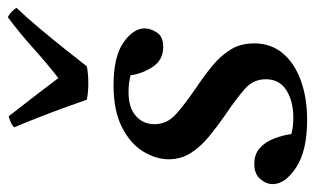

<svg xmlns="http://www.w3.org/2000/svg" viewBox="-178 -611 799 487"><g transform="rotate(-90 221.5 -367.5)"><path d="M161 12Q82 12 40 -16Q-2 -44 -2 -75Q-2 -92 11 -107Q24 -122 49 -122Q74 -122 89.5 -108Q105 -94 113.5 -72Q122 -50 125 -28Q136 -25 146.5 -24Q157 -23 167 -23Q208 -23 236 -40.5Q264 -58 264 -93Q264 -124 240 -145.5Q216 -167 170 -198Q143 -217 118 -237.5Q93 -258 77 -283Q61 -308 61 -339Q61 -371 80.5 -403.5Q100 -436 142 -457.5Q184 -479 249 -479Q321 -479 357 -454Q393 -429 393 -400Q393 -385 382.5 -369Q372 -353 346 -353Q313 -353 295.5 -379.5Q278 -406 274 -436Q253 -441 232 -441Q192 -441 171 -422.5Q150 -404 150 -375Q150 -344 174.5 -321.5Q199 -299 246 -267Q273 -249 298 -228.5Q323 -208 339 -182.5Q355 -157 355 -122Q355 -80 330 -50Q305 -20 261 -4Q217 12 161 12ZM142 -731Q148 -737 155.5 -740Q163 -743 170 -745Q195 -713 220.5 -680Q246 -647 267 -619Q303 -647 342 -682Q381 -717 421 -747Q427 -745 434.5 -738Q442 -731 445 -725Q421 -700 393 -666.5Q365 -633 339.5 -601Q314 -569 297 -547Q280 -543 254 -543Q228 -543 212 -547Q203 -573 191 -606Q179 -639 166 -672Q153 -705 142 -731Z"/></g></svg>

Font: Tiro Devanagari Marathi
Style: Italic
Weight: 400
Italic angle: -11°
Designer: Devanagari: John Hudson & Fiona Ross, assisted by Paul Hanslow. Latin: John Hudson with Paul Hanslow, assisted by Kaja S
Foundry: Tiro Typeworks Ltd.
Version: Version 1.52